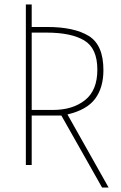

<svg xmlns="http://www.w3.org/2000/svg" viewBox="-20 -734 540 854"><path d="M463 100 280 -225Q366 -245 403 -294.5Q440 -344 440 -422Q440 -534 375 -574Q310 -614 190 -614H121V-714H95V0H121V-220H253L434 100ZM121 -589H186Q297 -589 355 -554Q413 -519 413 -424Q413 -332 358 -288.5Q303 -245 216 -245H121Z"/></svg>

Font: Noto Sans Mono UI Condensed Thin
Style: Regular
Weight: 250
Width: 3
Designer: Monotype Design team
Foundry: Monotype Imaging Inc.
Version: 1.000